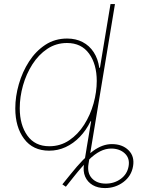

<svg xmlns="http://www.w3.org/2000/svg" viewBox="-20 -748 777 968"><path d="M509.3 200.2Q473.1 200.2 447.3 185.1Q421.4 169.9 409.4 142.6Q397.5 115.2 403.8 78.1L421.4 -29.3H443.8L426.3 78.1Q418.5 124 443.4 150.9Q468.3 177.7 513.2 177.7Q556.2 177.7 588.9 153.8Q621.6 129.9 628.4 89.8Q635.3 49.8 609.1 25.4Q583 1 540.5 1Q512.7 1 484.9 14.9Q457 28.8 425 60.1Q393.1 91.3 351.6 143.6L312 193.4L294.4 181.6L335.4 130.9Q402.3 47.4 449.5 12.9Q496.6 -21.5 543.9 -21.5Q596.7 -21.5 627.9 9.3Q659.2 40 650.9 89.8Q642.6 139.6 602.1 169.9Q561.5 200.2 509.3 200.2ZM228 11.7Q146 11.7 101.6 -47.9Q57.1 -107.4 57.1 -201.2Q57.1 -261.7 75 -323.7Q92.8 -385.7 126.5 -438Q160.2 -490.2 208.5 -522Q256.8 -553.7 318.4 -553.7Q362.3 -553.7 396.5 -535.9Q430.7 -518.1 452.4 -484.9Q474.1 -451.7 480.5 -406.2H483.9L537.1 -727.5H559.6L439 0H416.5L439.5 -136.7H436.5Q414.6 -91.3 382.3 -57.9Q350.1 -24.4 310.8 -6.3Q271.5 11.7 228 11.7ZM228.5 -10.7Q284.7 -10.7 329.1 -40.8Q373.5 -70.8 404.5 -119.6Q435.5 -168.5 451.7 -226.3Q467.8 -284.2 467.8 -339.8Q467.8 -424.3 429 -477.8Q390.1 -531.2 317.9 -531.2Q262.7 -531.2 218.5 -501.7Q174.3 -472.2 143.3 -423.6Q112.3 -375 95.9 -317.1Q79.6 -259.3 79.6 -202.1Q79.6 -118.2 117.9 -64.5Q156.2 -10.7 228.5 -10.7Z"/></svg>

Font: Inter Thin
Style: Italic
Weight: 250
Italic angle: -9.3988°
Designer: Rasmus Andersson
Foundry: rsms
Version: Version 4.001;git-66647c0bb